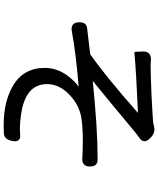

<svg xmlns="http://www.w3.org/2000/svg" viewBox="72 -851 856 1040"><g transform="rotate(90 500.0 -331.0)"><path d="M265.6 -630.9Q265.6 -630.9 264.6 -630.9Q263.7 -630.9 262.2 -632.3Q260.7 -633.8 260.7 -635.7Q258.8 -676.8 258.8 -678.7Q258.8 -699.2 269.5 -710Q280.3 -720.7 299.8 -720.7Q302.7 -720.7 335.9 -718.8Q378.9 -718.8 494.1 -723.6Q608.4 -729.5 641.6 -732.4L669.9 -738.3Q675.8 -739.3 680.7 -739.3Q709 -739.3 731.4 -712.9Q745.1 -697.3 745.1 -686.5Q745.1 -670.9 729.5 -660.2L703.1 -640.6Q508.8 -478.5 418 -405.3Q673.8 -431.6 833 -431.6Q837.9 -431.6 841.3 -431.6Q844.7 -431.6 845.7 -431.6Q862.3 -431.6 872.1 -421.9Q881.8 -412.1 881.8 -390.6Q881.8 -369.1 871.6 -358.9Q861.3 -348.6 843.8 -348.6Q792 -351.6 735.4 -351.6Q678.7 -351.6 624 -344.7Q547.9 -334 488.3 -274.4Q436.5 -222.7 435.5 -159.2Q435.5 -104.5 469.7 -70.3Q510.7 -29.3 603.5 -16.6Q647.5 -10.7 672.9 -10.7Q698.2 -10.7 706.1 -11.7Q713.9 -12.7 715.8 -12.7Q729.5 -12.7 737.3 -5.4Q745.1 2 745.1 16.6Q745.1 23.4 743.2 32.2Q734.4 76.2 699.2 76.2Q698.2 76.2 687.5 76.7Q676.8 77.1 657.2 77.1Q532.2 77.1 447.3 28.3Q347.7 -28.3 347.7 -146.5Q347.7 -231.4 419.9 -303.7Q434.6 -318.4 450.2 -329.1Q268.6 -314.5 142.6 -291Q138.7 -291 135.7 -291Q121.1 -291 111.3 -299.8Q100.6 -310.5 100.6 -332.5Q100.6 -354.5 109.9 -364.3Q119.1 -374 133.8 -375Q156.2 -377.9 273.4 -391.6Q390.6 -472.7 591.8 -650.4Q365.2 -640.6 265.6 -630.9Z"/></g></svg>

Font: TaiwanPearl
Style: Regular
Weight: 400
Version: Version 2.102